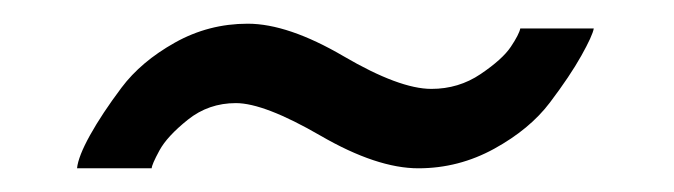

<svg xmlns="http://www.w3.org/2000/svg" viewBox="-20 -374 569 162"><path d="M189 -354Q223 -354 270 -326.5Q317 -299 344 -299Q367 -299 385.5 -311.5Q404 -324 411 -334.5Q418 -345 419 -350H481Q480 -344 470.5 -327Q461 -310 444 -287.5Q427 -265 397 -248.5Q367 -232 333 -232Q298 -232 250.5 -259.5Q203 -287 179 -287Q156 -287 138.5 -273Q121 -259 114.5 -247Q108 -235 108 -232H45Q46 -242 56 -260Q66 -278 82.5 -300Q99 -322 127.5 -338Q156 -354 189 -354Z"/></svg>

Font: Raleway-v4020 SemiBold
Style: Italic
Weight: 600
Italic angle: -12°
Designer: Matt McInerney, Pablo Impallari, Rodrigo Fuenzalida
Foundry: Matt McInerney, Pablo Impallari, Rodrigo Fuenzalida
Version: Version 4.020;PS 004.020;hotconv 1.0.88;makeotf.lib2.5.64775